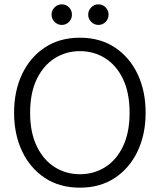

<svg xmlns="http://www.w3.org/2000/svg" viewBox="-20 -854 737 886"><path d="M349 12Q255 12 187 -33Q119 -78 82 -156Q45 -234 45 -334Q45 -434 82 -512Q119 -590 187 -635Q255 -680 349 -680Q442 -680 510 -635Q578 -590 615 -512Q652 -434 652 -334Q652 -234 615 -156Q578 -78 510 -33Q442 12 349 12ZM349 -50Q413 -50 465 -82.5Q517 -115 547.5 -178.5Q578 -242 578 -334Q578 -426 547.5 -489.5Q517 -553 465 -585.5Q413 -618 349 -618Q285 -618 233 -585.5Q181 -553 150 -489.5Q119 -426 119 -334Q119 -242 150 -178.5Q181 -115 233 -82.5Q285 -50 349 -50ZM434 -739Q415 -739 401 -753Q387 -767 387 -786Q387 -806 401 -820Q415 -834 434 -834Q454 -834 467.5 -820Q481 -806 481 -786Q481 -767 467.5 -753Q454 -739 434 -739ZM265 -739Q246 -739 232 -753Q218 -767 218 -786Q218 -806 232 -820Q246 -834 265 -834Q285 -834 298.5 -820Q312 -806 312 -786Q312 -767 298.5 -753Q285 -739 265 -739Z"/></svg>

Font: Atkinson Hyperlegible Next Light
Style: Regular
Weight: 300
Designer: Elliott Scott, Megan Eiswerth, Linus Boman, Theodore Petrosky, Letters from Sweden
Foundry: Applied Design Works, Letters from Sweden
Version: Version 2.001